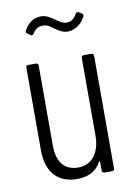

<svg xmlns="http://www.w3.org/2000/svg" viewBox="-81 -751 580 812"><g transform="rotate(-10 209.0 -345.0)"><path d="M155 -657C173 -657 183 -648 200 -636C216 -625 232 -614 253 -614C275 -614 309 -626 329 -665C332 -671 330 -676 325 -679L313 -686C307 -690 302 -688 299 -682C285 -658 271 -652 255 -652C237 -652 223 -664 208 -674C192 -685 175 -697 152 -697C125 -697 99 -684 79 -649C76 -644 78 -639 83 -636L95 -627C100 -623 105 -624 109 -630C123 -653 137 -657 155 -657ZM292 -494V-160C292 -85 255 -40 197 -40C140 -40 107 -77 107 -151V-494C107 -500 103 -504 97 -504H64C58 -504 54 -500 54 -494V-139C54 -39 107 7 185 7C230 7 266 -9 287 -48C289 -52 292 -51 292 -47V-10C292 -4 296 0 302 0H335C341 0 345 -4 345 -10V-494C345 -500 341 -504 335 -504H302C296 -504 292 -500 292 -494Z"/></g></svg>

Font: Barlow Condensed Light
Style: Regular
Weight: 300
Width: 3
Designer: Jeremy Tribby
Foundry: Tribby Type
Version: Version 1.422;hotconv 1.0.109;makeotfexe 2.5.65596